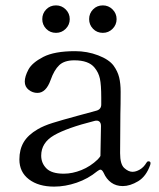

<svg xmlns="http://www.w3.org/2000/svg" viewBox="-20 -679 590 713"><path d="M539 -73 538 -67Q523 -24 493 -6Q463 12 436 12Q411 12 393 -1Q375 -14 365 -37Q359 -49 353 -49Q349 -49 341 -43Q307 -15 264.5 -0.5Q222 14 181 14Q123 14 87.5 -13Q52 -40 52 -87Q52 -124 68 -151Q84 -178 120 -199Q142 -212 175.5 -222.5Q209 -233 268 -249Q321 -263 338 -268Q356 -273 356 -291V-316Q356 -364 351 -387Q346 -410 331 -428Q309 -455 256 -455Q219 -455 200 -437Q181 -419 168 -382Q151 -334 119 -334Q101 -334 86.5 -345.5Q72 -357 72 -376Q72 -395 85.5 -420.5Q99 -446 140.5 -467.5Q182 -489 259 -489Q304 -489 344.5 -473.5Q385 -458 402 -435Q417 -414 422.5 -391.5Q428 -369 428 -338Q428 -291 427 -255L426 -110Q426 -69 441.5 -55Q457 -41 472 -41Q485 -41 499.5 -49.5Q514 -58 524 -75Q527 -80 531 -80Q539 -80 539 -73ZM343 -87Q353 -98 353 -100V-101L355 -211Q355 -223 348.5 -228Q342 -233 331 -230Q228 -204 180.5 -176.5Q133 -149 133 -101Q133 -73 152.5 -53.5Q172 -34 217 -34Q249 -34 282.5 -47.5Q316 -61 343 -87ZM188 -659Q166 -659 151.5 -644Q137 -629 137 -608Q137 -587 151.5 -572Q166 -557 188 -557Q209 -557 224 -572Q239 -587 239 -608Q239 -629 224 -644Q209 -659 188 -659ZM362 -659Q340 -659 325.5 -644Q311 -629 311 -608Q311 -587 325.5 -572Q340 -557 362 -557Q383 -557 398 -572Q413 -587 413 -608Q413 -629 398 -644Q383 -659 362 -659Z"/></svg>

Font: Shippori Mincho B1
Style: Regular
Weight: 400
Designer: FONTDASU
Foundry: FONTDASU / Google Inc. / but / Adobe
Version: Version 3.110; ttfautohint (v1.8.3)